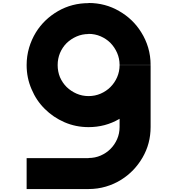

<svg xmlns="http://www.w3.org/2000/svg" viewBox="-20 -1279 1199 1299"><path d="M999 -418.9Q928.7 -418.9 789.1 -418.9Q789.1 -558.6 789.1 -838.9Q859.4 -838.9 999 -838.9Q999 -699.2 999 -418.9ZM579.1 -209Q579.1 -139.6 579.1 0Q439.5 0 160.2 0Q160.2 -69.3 160.2 -209Q299.8 -209 579.1 -209ZM579.1 -1048.8Q536.1 -1048.8 498 -1032.2Q460 -1015.6 430.7 -987.3Q402.3 -959 385.7 -919.9Q370.1 -881.8 370.1 -838.9Q299.8 -838.9 160.2 -838.9Q160.2 -899.4 176.8 -956.1Q193.4 -1011.7 222.7 -1059.6Q278.3 -1149.4 373 -1204.1Q466.8 -1257.8 579.1 -1257.8Q579.1 -1206.1 579.1 -1153.3Q579.1 -1100.6 579.1 -1048.8ZM789.1 -839.8Q789.1 -882.8 772.5 -920.9Q755.9 -959 727.5 -988.3Q699.2 -1016.6 661.1 -1033.2Q623 -1049.8 579.1 -1049.8Q579.1 -1119.1 579.1 -1258.8Q692.4 -1258.8 786.1 -1204.1Q879.9 -1150.4 935.5 -1060.5Q965.8 -1012.7 982.4 -957Q999 -900.4 999 -839.8Q946.3 -839.8 893.6 -839.8Q841.8 -839.8 789.1 -839.8ZM370.1 -838.9Q370.1 -794.9 385.7 -756.8Q402.3 -718.8 430.7 -690.4Q460 -662.1 498 -645.5Q536.1 -628.9 579.1 -628.9Q579.1 -559.6 579.1 -418.9Q492.2 -418.9 416 -452.1Q339.8 -485.4 283.2 -542Q225.6 -598.6 193.4 -675.8Q160.2 -752 160.2 -838.9Q212.9 -838.9 264.6 -838.9Q317.4 -838.9 370.1 -838.9ZM579.1 -628.9Q623 -628.9 661.1 -645.5Q699.2 -662.1 727.5 -690.4Q755.9 -718.8 772.5 -756.8Q789.1 -794.9 789.1 -838.9Q859.4 -838.9 999 -838.9Q999 -777.3 982.4 -721.7Q965.8 -666 935.5 -618.2Q879.9 -528.3 786.1 -473.6Q692.4 -418.9 579.1 -418.9Q579.1 -471.7 579.1 -524.4Q579.1 -576.2 579.1 -628.9ZM579.1 -210Q623 -210 661.1 -226.6Q699.2 -243.2 727.5 -271.5Q755.9 -299.8 772.5 -337.9Q789.1 -376 789.1 -419.9Q859.4 -419.9 999 -419.9Q999 -306.6 944.3 -212.9Q889.6 -119.1 800.8 -63.5Q752.9 -33.2 696.3 -16.6Q640.6 0 579.1 0Q579.1 -52.7 579.1 -105.5Q579.1 -157.2 579.1 -210Z"/></svg>

Font: CornerV20
Style: Regular
Weight: 400
Designer: Olivier Tavernier
Version: Version 20